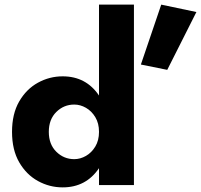

<svg xmlns="http://www.w3.org/2000/svg" viewBox="-20 -800 869 830"><path d="M32 -230Q32 -308 63 -361.5Q94 -415 144 -442.5Q194 -470 251 -470Q352 -470 408 -387V-780H559V0H408V-73Q352 10 251 10Q194 10 144 -17.5Q94 -45 63 -98.5Q32 -152 32 -230ZM677 -780 829 -748 703 -498 589 -521ZM191 -230Q191 -176 223.5 -144Q256 -112 301 -112Q327 -112 351.5 -126Q376 -140 392 -166.5Q408 -193 408 -230Q408 -267 392 -293.5Q376 -320 351.5 -334Q327 -348 301 -348Q256 -348 223.5 -316Q191 -284 191 -230Z"/></svg>

Font: Jost*
Style: Bold
Weight: 700
Version: Version 3.7